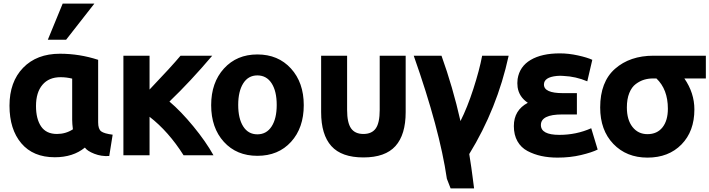

<svg xmlns="http://www.w3.org/2000/svg" viewBox="-20 -850 3961 1072"><path d="M454 -26Q388 28 286 28Q165 28 99 -50Q33 -128 33 -260Q33 -393 109 -471.5Q185 -550 315 -550Q424 -550 528 -516V-167Q528 -129 545 -116.5Q562 -104 609 -98L590 21Q546 24 506.5 8.5Q467 -7 454 -26ZM383 -181V-411Q351 -419 318 -419Q253 -419 217 -376.5Q181 -334 181 -258Q181 -186 209.5 -144Q238 -102 298 -102Q347 -102 387 -128Q383 -160 383 -181ZM349 -628H247L330 -830H507Z M815 17H669V-539H815V-350Q938 -479 988 -539H1165Q1043 -395 926 -283Q990 -229 1059.5 -144.5Q1129 -60 1172 17H1005Q921 -116 815 -198Z M1676 -263Q1676 -136 1605 -58Q1534 20 1417 20Q1301 20 1230 -58Q1159 -136 1159 -263Q1159 -389 1230.5 -467.5Q1302 -546 1417 -546Q1533 -546 1604.5 -467.5Q1676 -389 1676 -263ZM1525 -264Q1525 -341 1496.5 -385Q1468 -429 1417 -429Q1366 -429 1338 -384.5Q1310 -340 1310 -264Q1310 -188 1338 -144Q1366 -100 1417 -100Q1468 -100 1496.5 -144Q1525 -188 1525 -264Z M1773 -224V-539H1918V-236Q1918 -165 1940 -133.5Q1962 -102 2009 -102Q2056 -102 2078 -133Q2100 -164 2100 -236V-539H2245V-224Q2245 -98 2188 -34.5Q2131 29 2009 29Q1887 29 1830 -34.5Q1773 -98 1773 -224Z M2551 -174Q2589 -249 2623 -354Q2657 -459 2672 -539H2820Q2756 -244 2600 10Q2614 98 2618 133L2627 202H2496Q2489 182 2475 148Q2435 -128 2290 -539H2445Q2508 -364 2551 -174Z M3103 -97Q3198 -97 3281 -134L3317 -15Q3285 1 3224.5 15.5Q3164 30 3093 30Q3044 30 3002.5 21Q2961 12 2925 -7Q2889 -26 2869 -61.5Q2849 -97 2849 -146Q2849 -235 2927 -276Q2878 -309 2870 -363Q2867 -386 2870 -409Q2881 -479 2943 -515.5Q3005 -552 3106 -552Q3155 -552 3207 -540.5Q3259 -529 3287 -516L3259 -396Q3195 -423 3127 -426Q3107 -428 3089 -426Q3017 -419 3017 -378Q3017 -330 3122 -330H3201V-211H3119Q3000 -211 3000 -152Q3000 -97 3103 -97Z M3857 -239Q3857 -117 3785 -43.5Q3713 30 3595 30Q3478 30 3404.5 -46.5Q3331 -123 3331 -250Q3331 -393 3414 -466Q3497 -539 3629 -539H3921V-412H3801Q3857 -331 3857 -239ZM3709 -243Q3709 -351 3645 -412H3626Q3600 -412 3576.5 -405Q3553 -398 3530 -381Q3507 -364 3493.5 -330.5Q3480 -297 3480 -250Q3480 -181 3511.5 -141Q3543 -101 3595 -101Q3649 -101 3679 -139Q3709 -177 3709 -243Z"/></svg>

Font: Repo
Style: Bold
Weight: 700
Designer: Stefan Peev
Foundry: Context Ltd
Version: Version 001.000